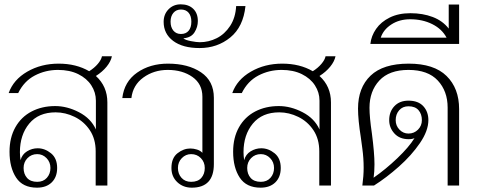

<svg xmlns="http://www.w3.org/2000/svg" viewBox="-20 -857 2206 887"><path d="M476 -384V0H422V-158Q422 -215 395 -255.5Q368 -296 325 -317Q282 -338 237 -338Q158 -338 115 -286Q72 -234 72 -154Q72 -137 75 -117Q82 -144 105 -158Q128 -172 154 -172Q187 -172 215.5 -149Q244 -126 244 -81Q244 -39 219 -14.5Q194 10 151 10Q85 10 54.5 -36.5Q24 -83 24 -156Q24 -221 51 -269Q78 -317 126 -342Q174 -367 235 -367Q290 -367 345 -338.5Q400 -310 423 -259V-392Q423 -430 402 -462.5Q381 -495 341.5 -514.5Q302 -534 248 -534Q190 -534 140.5 -508Q91 -482 64 -427H20Q42 -489 106 -526Q170 -563 251 -563Q332 -563 392 -528Q416 -543 432 -562Q448 -581 451 -597H497Q492 -573 472.5 -549Q453 -525 423 -506Q476 -458 476 -384ZM89 -81Q89 -53 105 -35Q121 -17 152 -17Q180 -17 196.5 -35.5Q213 -54 213 -81Q213 -108 195 -126.5Q177 -145 152 -145Q125 -145 107 -126.5Q89 -108 89 -81Z M772 -81Q772 -127 800 -149Q828 -171 859 -171Q875 -171 890.5 -166Q906 -161 915 -151V-410Q915 -469 869 -501.5Q823 -534 755 -534Q691 -534 642.5 -499Q594 -464 587 -404H545Q554 -480 613.5 -521.5Q673 -563 756 -563Q849 -563 908.5 -523Q968 -483 968 -405V-99Q968 10 866 10Q826 10 799 -15.5Q772 -41 772 -81ZM926 -81Q926 -108 908 -126.5Q890 -145 863 -145Q838 -145 820 -126.5Q802 -108 802 -81Q802 -54 818.5 -35.5Q835 -17 863 -17Q894 -17 910 -35Q926 -53 926 -81Z M736 -756Q736 -791 758.5 -814Q781 -837 815 -837Q851 -837 872.5 -816.5Q894 -796 894 -760Q894 -732 878.5 -707.5Q863 -683 827 -680Q836 -672 862 -667Q888 -662 903 -662Q944 -662 981 -680.5Q1018 -699 1043 -737Q1068 -775 1071 -829H1114Q1104 -733 1044 -684Q984 -635 902 -635Q824 -635 780 -668Q736 -701 736 -756ZM864 -757Q864 -783 851.5 -798Q839 -813 816 -813Q794 -813 781 -797.5Q768 -782 768 -757Q768 -731 781 -715.5Q794 -700 816 -700Q839 -700 851.5 -715Q864 -730 864 -757Z M1509 -384V0H1455V-158Q1455 -215 1428 -255.5Q1401 -296 1358 -317Q1315 -338 1270 -338Q1191 -338 1148 -286Q1105 -234 1105 -154Q1105 -137 1108 -117Q1115 -144 1138 -158Q1161 -172 1187 -172Q1220 -172 1248.5 -149Q1277 -126 1277 -81Q1277 -39 1252 -14.5Q1227 10 1184 10Q1118 10 1087.5 -36.5Q1057 -83 1057 -156Q1057 -221 1084 -269Q1111 -317 1159 -342Q1207 -367 1268 -367Q1323 -367 1378 -338.5Q1433 -310 1456 -259V-392Q1456 -430 1435 -462.5Q1414 -495 1374.5 -514.5Q1335 -534 1281 -534Q1223 -534 1173.5 -508Q1124 -482 1097 -427H1053Q1075 -489 1139 -526Q1203 -563 1284 -563Q1365 -563 1425 -528Q1449 -543 1465 -562Q1481 -581 1484 -597H1530Q1525 -573 1505.5 -549Q1486 -525 1456 -506Q1509 -458 1509 -384ZM1122 -81Q1122 -53 1138 -35Q1154 -17 1185 -17Q1213 -17 1229.5 -35.5Q1246 -54 1246 -81Q1246 -108 1228 -126.5Q1210 -145 1185 -145Q1158 -145 1140 -126.5Q1122 -108 1122 -81Z M1660 -82Q1660 -126 1654 -170Q1648 -214 1647 -222Q1634 -304 1634 -355Q1634 -452 1692 -507.5Q1750 -563 1868 -563Q1985 -563 2043 -506Q2101 -449 2101 -353V0H2048V-360Q2048 -436 2002.5 -485Q1957 -534 1867 -534Q1778 -534 1732.5 -485Q1687 -436 1687 -359Q1687 -316 1698 -241Q1710 -149 1710 -98Q1710 -64 1706 -36Q1762 -75 1815.5 -126Q1869 -177 1895 -219Q1885 -214 1868 -214Q1826 -214 1802 -240.5Q1778 -267 1778 -302Q1778 -341 1802 -366.5Q1826 -392 1867 -392Q1912 -392 1935.5 -366.5Q1959 -341 1959 -302Q1959 -253 1920 -196Q1881 -139 1823 -87.5Q1765 -36 1708 0H1654Q1660 -44 1660 -82ZM1929 -302Q1929 -330 1913.5 -348Q1898 -366 1867 -366Q1840 -366 1824 -347.5Q1808 -329 1808 -302Q1808 -276 1825.5 -258Q1843 -240 1867 -240Q1893 -240 1911 -258Q1929 -276 1929 -302Z M1876 -796Q1933 -796 1979 -778.5Q2025 -761 2053 -725V-836H2101V-654H1691Q1695 -691 1717.5 -723.5Q1740 -756 1780.5 -776Q1821 -796 1876 -796ZM2043 -683Q2022 -723 1977 -745.5Q1932 -768 1875 -768Q1825 -768 1788 -744Q1751 -720 1739 -683Z"/></svg>

Font: Taviraj ExtraLight
Style: Regular
Weight: 275
Designer: Katatrad Team
Foundry: CadsonDemak
Version: Version 1.001